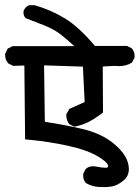

<svg xmlns="http://www.w3.org/2000/svg" viewBox="-24 -745 546 751"><path d="M480 -84Q480 -58.1 461.9 -41.5Q438 -20 413.1 -15.6Q397 -13.2 384.5 -13.2Q372.1 -13.2 363.8 -13.7Q336.4 -14.6 312.5 -28.8L311.5 -29.8Q301.3 -41 301.3 -57.6Q301.3 -61 301.8 -65.9L311 -84L312.5 -85Q323.7 -94.7 339.8 -94.7Q346.2 -94.7 353 -93.3Q374 -88.9 390.1 -88.9Q395.5 -88.9 397.5 -90.8Q398.9 -92.3 398.9 -96.2Q398.9 -96.7 398.9 -97.7Q398.9 -98.6 397 -102.1Q390.1 -114.3 360.4 -132.3Q319.3 -157.7 243.2 -174.6Q167 -191.4 81.5 -199.2L74.2 -199.7L71.3 -488.8L27.8 -487.3L8.8 -496.6L7.8 -498Q-3.9 -511.7 -3.9 -529.3Q-3.9 -531.2 -3.9 -534.2L5.9 -554.7L25.4 -564.5H267.1Q228.5 -599.1 208 -614.3Q183.6 -631.8 148.9 -645.8Q114.3 -659.7 76.7 -673.8L75.2 -675.3Q67.9 -683.6 67.9 -695.8Q67.9 -702.1 69.3 -704.6Q75.2 -717.8 88.4 -724.1L90.3 -724.6H111.3Q174.8 -706.5 229.5 -673.3Q283.7 -640.6 347.2 -565.4H472.7L491.2 -556.2L492.2 -554.7Q502.4 -543 502.4 -526.9Q502.4 -523.9 502 -519L492.2 -500.5L490.2 -499Q468.3 -486.3 440.4 -486.3Q432.1 -486.3 423.3 -487.3L377.9 -484.9L378.9 -304.7Q348.1 -281.2 322.8 -268.3Q297.4 -255.4 266.6 -249.5L247.1 -259.3Q235.4 -274.4 235.4 -293Q235.4 -294.4 235.4 -298.3L247.6 -319.3L307.1 -345.7L300.3 -484.4L148.4 -489.3L151.4 -268.6Q223.6 -257.8 295.9 -241.2Q372.6 -223.1 419.4 -184.6Q480 -135.3 480 -84Z"/></svg>

Font: Bakudai
Style: Bold
Weight: 700
Version: Version 1.48